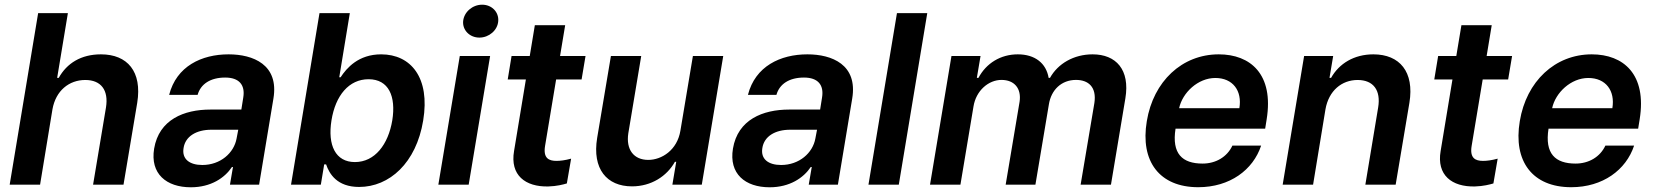

<svg xmlns="http://www.w3.org/2000/svg" viewBox="-20 -783 7018 814"><path d="M202.4 -319.6C216.3 -398.4 272.7 -443.9 341.6 -443.9C408.4 -443.9 441.1 -400.9 429.3 -327.4L374.6 0H503.6L561.8 -347.3C583.1 -479.4 520.6 -552.6 408 -552.6C323.5 -552.6 263.5 -514.9 229 -452.8H222.3L267.8 -727.3H141.7L21 0H149.9Z M789.1 11C874.6 11 932.9 -29.1 963.4 -74.9H967.7L954.9 0H1078.5L1139.2 -365.1C1163.4 -509.2 1052.9 -552.6 949.2 -552.6C834.5 -552.6 728 -502.1 697.1 -380.7H817.8C830.6 -426.8 872.2 -454.2 934.7 -454.2C994.3 -454.2 1019.9 -422.6 1011.4 -370L1003.2 -318.5H871.8C759.9 -318.5 654.1 -275.9 633.5 -153.1C615.8 -46.2 685.4 11 789.1 11ZM758.2 -155.2C765.6 -204.9 812.1 -233 876.1 -233H990.1L983 -195.7C971.9 -134.6 914.8 -83.5 837.7 -83.5C784.1 -83.5 750.4 -108.3 758.2 -155.2Z M1213.8 0H1340.2L1354.4 -85.9H1362.6C1376.1 -46.2 1408.7 9.6 1502.5 9.6C1631 9.6 1744.7 -92.3 1774.1 -272C1804.3 -453.8 1721.9 -552.6 1595.9 -552.6C1499.6 -552.6 1449.6 -494.7 1424 -455.3H1418.3L1463.1 -727.3H1334.5ZM1385.3 -272.7C1402.3 -378.6 1459.5 -447.1 1542.6 -447.1C1628.2 -447.1 1659.4 -374.3 1643.1 -272.7C1626.1 -170.5 1569.2 -95.9 1484.7 -95.9C1402.7 -95.9 1368.3 -166.9 1385.3 -272.7Z M1838.4 0H1967L2057.9 -545.5H1929.3ZM1943.5 -693.2C1940.3 -654.8 1971.6 -623.6 2012.4 -623.6C2053.3 -623.6 2089.5 -654.8 2092.3 -693.2C2095.5 -731.9 2065 -763.1 2024.1 -763.1C1983 -763.1 1947.1 -731.9 1943.5 -693.2Z M2462.4 -545.5H2354.4L2376.1 -676.1H2247.5L2225.9 -545.5H2148.8L2132.5 -446H2209.5L2159.4 -142.8C2141.7 -40.5 2207 9.9 2304.7 7.5C2340.9 6.4 2367.5 -0.7 2383.2 -5.3L2401.3 -110.4C2375.7 -103.3 2354.8 -100.9 2339.1 -100.9C2306.8 -100.9 2282.3 -112.2 2290.8 -164.1L2337.7 -446H2445.7Z M2864.7 -229.4C2851.2 -146.3 2785.2 -105.1 2728.3 -105.1C2666.9 -105.1 2633.2 -148.8 2643.8 -218L2698.5 -545.5H2570L2511.7 -198.2C2490.1 -67.1 2552.2 7.1 2659.4 7.1C2741.1 7.1 2807.2 -35.9 2841.3 -96.9H2846.9L2830.6 0H2955.3L3046.2 -545.5H2917.6Z M3242.9 11C3328.5 11 3386.7 -29.1 3417.3 -74.9H3421.5L3408.7 0H3532.3L3593 -365.1C3617.2 -509.2 3506.7 -552.6 3403.1 -552.6C3288.4 -552.6 3181.8 -502.1 3150.9 -380.7H3271.7C3284.4 -426.8 3326 -454.2 3388.5 -454.2C3448.2 -454.2 3473.7 -422.6 3465.2 -370L3457 -318.5H3325.6C3213.8 -318.5 3108 -275.9 3087.4 -153.1C3069.6 -46.2 3139.2 11 3242.9 11ZM3212 -155.2C3219.5 -204.9 3266 -233 3329.9 -233H3443.9L3436.8 -195.7C3425.8 -134.6 3368.6 -83.5 3291.5 -83.5C3237.9 -83.5 3204.2 -108.3 3212 -155.2Z M3911.2 -727.3H3782.7L3661.9 0H3790.5Z M3922.9 0H4051.8L4107.2 -331.7C4117.9 -398.4 4170.5 -444.2 4225.9 -444.2C4280.5 -444.2 4311.1 -408 4302.6 -351.6L4243.6 0H4369.7L4426.8 -340.2C4436.4 -402 4480.1 -444.2 4541.9 -444.2C4594.1 -444.2 4630 -414.1 4619.7 -346.2L4561.4 0H4690L4751.1 -366.1C4771.3 -487.6 4711.6 -552.6 4612.2 -552.6C4532.7 -552.6 4465.2 -513.5 4431.5 -452.8H4425.8C4415.5 -514.6 4368.3 -552.6 4295.1 -552.6C4221.9 -552.6 4161.2 -514.9 4128.2 -452.8H4121.4L4137.1 -545.5H4013.8Z M5060 10.7C5193.9 10.7 5292.6 -62.5 5326.7 -165.8H5204.9C5182.5 -117.5 5134.2 -89.5 5078.5 -89.5C4992.2 -89.5 4947.1 -131.4 4963.8 -237.6H5343.8L5350.1 -277C5381 -468.4 5281.2 -552.6 5147 -552.6C4991.1 -552.6 4869.7 -437.9 4842 -269.5C4813.2 -98.7 4896 10.7 5060 10.7ZM4979 -324.2C4992.9 -389.9 5058.6 -452.4 5132.5 -452.4C5206.7 -452.4 5246.8 -398.4 5234.4 -324.2Z M5599.4 -319.6C5613.3 -398.4 5668.3 -443.9 5735.8 -443.9C5802.9 -443.9 5834.9 -399.9 5822.8 -327.4L5768.5 0H5897L5955.3 -347.3C5976.9 -478.3 5914.1 -552.6 5802.6 -552.6C5720.9 -552.6 5657.3 -513.8 5623.2 -452.8H5616.5L5632.1 -545.5H5508.9L5418 0H5546.9Z M6390.6 -545.5H6282.7L6304.3 -676.1H6175.8L6154.1 -545.5H6077.1L6060.7 -446H6137.8L6087.7 -142.8C6070 -40.5 6135.3 9.9 6233 7.5C6269.2 6.4 6295.8 -0.7 6311.4 -5.3L6329.5 -110.4C6304 -103.3 6283 -100.9 6267.4 -100.9C6235.1 -100.9 6210.6 -112.2 6219.1 -164.1L6266 -446H6373.9Z M6641.3 10.7C6775.2 10.7 6873.9 -62.5 6908 -165.8H6786.2C6763.8 -117.5 6715.6 -89.5 6659.8 -89.5C6573.5 -89.5 6528.4 -131.4 6545.1 -237.6H6925.1L6931.5 -277C6962.4 -468.4 6862.6 -552.6 6728.3 -552.6C6572.4 -552.6 6451 -437.9 6423.3 -269.5C6394.5 -98.7 6477.3 10.7 6641.3 10.7ZM6560.4 -324.2C6574.2 -389.9 6639.9 -452.4 6713.8 -452.4C6788 -452.4 6828.1 -398.4 6815.7 -324.2Z"/></svg>

Font: Margiela Sans Semi Bold
Style: Italic
Weight: 600
Italic angle: -9.39999°
Designer: Stefan Endress, Andreas Faust
Version: Version 1.100;FEAKit 1.0